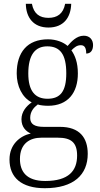

<svg xmlns="http://www.w3.org/2000/svg" viewBox="-20 -751 524 1011"><path d="M235 -606C315 -606 353 -659 355 -731H323C313 -678 281 -657 235 -657C189 -657 158 -678 148 -731H116C117 -659 156 -606 235 -606ZM216 240C368 240 442 169 442 59C442 -26 399 -83 296 -83H211C164 -83 139 -96 139 -130C139 -164 158 -185 179 -201C190 -196 218 -194 233 -194C338 -194 390 -263 390 -364C390 -422 375 -459 356 -486C373 -503 386 -513 406 -513C427 -513 434 -496 434 -469C459 -469 470 -488 470 -514C470 -540 454 -563 421 -563C382 -563 353 -529 336 -509C315 -528 277 -544 233 -544C124 -544 68 -476 68 -364C68 -298 96 -238 147 -212C118 -192 93 -162 93 -123C93 -82 117 -59 142 -48C87 -36 30 8 30 89C30 183 92 240 216 240ZM230 -231C164 -231 129 -273 129 -364C129 -462 165 -507 229 -507C297 -507 329 -464 329 -365C329 -270 298 -231 230 -231ZM218 202C117 202 85 150 85 86C85 4 138 -26 198 -26H284C353 -26 386 -2 386 68C386 148 342 202 218 202Z"/></svg>

Font: Noto Serif Sinhala SemiCondensed Light
Style: Regular
Weight: 300
Width: 4
Designer: Jelle Bosma - Monotype Design Team
Foundry: Monotype Imaging Inc.
Version: Version 2.007